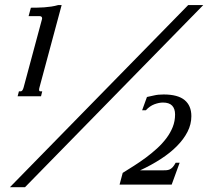

<svg xmlns="http://www.w3.org/2000/svg" viewBox="-20 -747 875 777"><path d="M20 10.7 741.7 -726.6H802.7L81.1 10.7ZM149.9 -669.4Q150.4 -670.4 150.4 -672.9Q150.4 -676.8 147.9 -679.2Q145.5 -681.6 141.1 -681.6H95.7L105 -715.8Q116.7 -715.8 130.6 -716.1Q144.5 -716.3 158.9 -717.3Q173.3 -718.3 188 -720.5Q202.6 -722.7 215.8 -726.6H229.5L140.1 -394.5Q139.2 -391.1 138.7 -388.7Q138.2 -386.2 138.2 -383.8Q138.2 -377.4 143.1 -377.4H150.9L146 -357.4H51.3L56.6 -377.4H64Q67.9 -377.4 70.8 -381.8Q73.7 -386.2 75.7 -393.6ZM639.6 -332Q623.5 -332 604.7 -325Q585.9 -317.9 570.3 -300.8H555.2L574.7 -354.5Q587.4 -356.9 603.5 -360.8Q619.6 -364.7 642.1 -364.7Q699.7 -364.7 727.1 -342Q754.4 -319.3 754.4 -276.9Q754.4 -244.1 739 -213.9Q723.6 -183.6 696 -155.8Q668.5 -127.9 630.4 -103.3Q592.3 -78.6 546.9 -57.6H635.3Q645.5 -57.6 653.1 -58.1Q660.6 -58.6 667 -61.5Q673.3 -64.5 679 -70.6Q684.6 -76.7 690.9 -88.4H707L674.8 0H463.9L476.6 -47.4Q498.5 -61 522.7 -76.4Q546.9 -91.8 570.3 -109.1Q593.8 -126.5 615.2 -146Q636.7 -165.5 653.1 -187.3Q669.4 -209 679 -232.9Q688.5 -256.8 688.5 -283.7Q688.5 -307.1 676.5 -319.6Q664.6 -332 639.6 -332Z"/></svg>

Font: Arian AMU Serif
Style: Italic
Weight: 400
Italic angle: -15°
Designer: Ruben Hakobyan (Tarumian)
Foundry: Ruben Hakobyan (Tarumian)
Version: Version 1.002